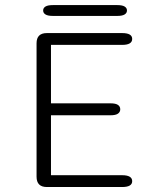

<svg xmlns="http://www.w3.org/2000/svg" viewBox="-20 -752 659 772"><path d="M511.5 -595.5Q511.5 -571.5 471 -571.5H185V-336.5H424.5Q445 -336.5 454.2 -330.2Q463.5 -324 463.5 -312.5Q463.5 -301.5 454.2 -295Q445 -288.5 424.5 -288.5H185V-47.5H471Q511.5 -47.5 511.5 -23.5Q511.5 0 471 0H168.5Q127 0 127 -41.5V-578Q127 -619 168.5 -619H471Q511.5 -619 511.5 -595.5ZM153.5 -710Q153.5 -720 163 -725.8Q172.5 -731.5 192.5 -731.5H452Q471.5 -731.5 481 -725.8Q490.5 -720 490.5 -710Q490.5 -699.5 481 -693.8Q471.5 -688 452 -688H192.5Q172.5 -688 163 -693.8Q153.5 -699.5 153.5 -710Z"/></svg>

Font: Sono Monospace Light
Style: Regular
Weight: 300
Version: Version 2.112